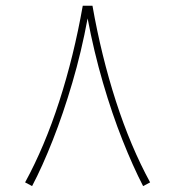

<svg xmlns="http://www.w3.org/2000/svg" viewBox="-20 -627 600 657"><path d="M263.2 -607.4H296.4Q326.7 -435.5 376.7 -280.5Q426.8 -125.5 493.7 -2.9L469.7 9.8Q435.1 -57.1 399.2 -147.5Q363.3 -237.8 332.3 -344Q301.3 -450.2 279.8 -564Q258.8 -450.2 227.5 -344Q196.3 -237.8 160.6 -147.5Q125 -57.1 89.8 9.8L65.9 -2.9Q132.8 -125.5 182.9 -280.5Q232.9 -435.5 263.2 -607.4Z"/></svg>

Font: Vazirmatn RD FD Thin
Style: Regular
Weight: 100
Designer: Saber Rastikerdar
Foundry: Saber Rastikerdar
Version: Version 33.003